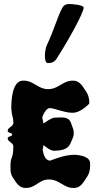

<svg xmlns="http://www.w3.org/2000/svg" viewBox="-20 -930 485 950"><path d="M211.9 -707.1C206.6 -697.2 202.2 -673.5 202.2 -653.1C202.2 -634.5 205.9 -618.6 215.9 -618.1C217.3 -618 218.7 -618 220.1 -618C236.2 -618 249.7 -623.4 258.9 -638.1C319.9 -732.1 393.9 -867.1 393.9 -892.1C393.9 -906.1 334.9 -910.1 322.9 -910.1C303.9 -910.1 293.9 -902.1 288.9 -892.1C265.9 -852.1 245.9 -777.1 211.9 -707.1ZM43 -166C38 -145 34 -147 32 -120V-113C32 -108 31.9 -103.3 31.9 -98.8C31.9 -80.6 33.2 -65.6 46 -48C62 -23 76 0 106 0H108C158 0 172 -42 222 -42C274 -42 294 0 344 0H346C376 0 390 -23 406 -48C422 -70 426 -88 426 -113V-120C426 -153 386 -161 354 -164H345C295 -164 229 -135 228 -135C203 -137 196 -163 191 -189C193 -202 194 -199 194 -210C194 -211 195 -211 195 -211C199 -211 226 -184 247 -184H248C278 -185 314 -188 328 -219C340 -247 345 -254 345 -272C345 -289 340 -297 330 -325C322 -345 303 -349 283 -349C273 -349 262 -348 252 -348C230 -347 200 -320 195 -320C195 -320 194 -320 194 -321C194 -333.2 189.4 -339.6 189.4 -347.2C189.4 -349.6 189.8 -352.1 191 -355C198 -374 212 -394 224 -395H226C226.5 -395 226.9 -395 227.4 -395C248.9 -395 291 -374 335 -372C340 -372 345 -372 350 -373C382 -377 422 -416 422 -418C422 -443 418 -461 402 -483C386 -508 372 -531 342 -531H340C290 -531 270 -489 218 -489C168 -489 146 -531 98 -531H94C38 -531 36 -425 36 -400V-393C37 -381 38 -371 40 -361C44 -343 46 -344 46 -322C46 -303 18 -301 18 -282C18 -271 40 -275 40 -264C40 -253 18 -257 18 -246C18 -227 46 -225 46 -206C46 -192 45 -179 43 -166Z"/></svg>

Font: Chromatic Etruscan
Style: Regular
Weight: 400
Version: Version 000.910